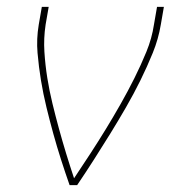

<svg xmlns="http://www.w3.org/2000/svg" viewBox="-20 -540 540 560"><path d="M205 0H183Q170 -37 158 -74.5Q146 -112 135.5 -150Q125 -188 115.5 -227Q106 -266 99.5 -305.5Q93 -345 89.5 -385.5Q86 -426 93 -468L102 -520H122L113 -468Q107 -428 109.5 -389Q112 -350 118 -312.5Q124 -275 133 -238Q142 -201 152 -164.5Q162 -128 173 -92Q184 -56 196 -20Q220 -56 243.5 -92Q267 -128 289 -164Q311 -200 332 -237Q353 -274 372 -312Q391 -350 407 -389Q423 -428 429 -468L438 -520H458L449 -468Q442 -426 425.5 -385.5Q409 -345 389.5 -305.5Q370 -266 347.5 -227Q325 -188 301.5 -150Q278 -112 254 -74.5Q230 -37 205 0Z"/></svg>

Font: Iosevka Term Curly Thin
Style: Italic
Weight: 100
Italic angle: -9°
Designer: Belleve Invis
Foundry: Belleve Invis
Version: Version 32.3.0